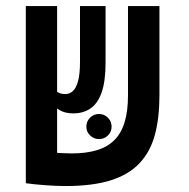

<svg xmlns="http://www.w3.org/2000/svg" viewBox="-20 -606 626 635"><path d="M307.6 -146Q290.5 -146 278.1 -158Q265.6 -169.9 265.6 -187Q265.6 -204.6 277.8 -216.8Q290 -229 307.1 -229Q324.7 -229 336.9 -216.8Q349.1 -204.6 349.1 -187Q349.1 -169.9 336.9 -158Q324.7 -146 307.6 -146ZM195.8 9.3Q163.6 9.3 126.5 6.3Q89.4 3.4 65.9 0L88.9 -108.4Q92.8 -106.9 107.7 -105.5Q122.6 -104 142.8 -102.3Q163.1 -100.6 183.3 -99.6Q203.6 -98.6 217.8 -98.6Q264.2 -98.6 299.1 -108.9Q334 -119.1 357.2 -141.6Q380.4 -164.1 391.8 -200.7Q403.3 -237.3 403.3 -290.5V-585.9H507.3V-290.5Q507.3 -215.8 492.2 -159.9Q477.1 -104 441.4 -66.2Q405.8 -28.3 345.9 -9.5Q286.1 9.3 195.8 9.3ZM168.9 0.5 65.4 -0.5V-585.9H168.9ZM222.2 -231Q194.8 -231 177 -241.9Q159.2 -252.9 146 -266.1L164.1 -306.2Q170.4 -300.3 178.2 -297.6Q186 -294.9 196.3 -294.9Q210 -294.9 220.9 -304.7Q231.9 -314.5 238.3 -338.1Q244.6 -361.8 244.6 -402.3V-585.9H329.1V-398.4Q329.1 -336.9 316.2 -300.3Q303.2 -263.7 279.3 -247.3Q255.4 -231 222.2 -231Z"/></svg>

Font: Cascadia Mono Medium
Style: Regular
Weight: 500
Monospace: yes
Designer: Aaron Bell
Foundry: Saja Typeworks
Version: Version 2407.024